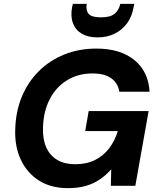

<svg xmlns="http://www.w3.org/2000/svg" viewBox="-20 -964 822 996"><path d="M333 12Q244 12 182 -27.5Q120 -67 88 -135.5Q56 -204 59 -291Q61 -384 93 -461.5Q125 -539 181.5 -595Q238 -651 314 -681.5Q390 -712 480 -712Q604 -712 677 -652.5Q750 -593 756 -488H599Q592 -533 557 -558Q522 -583 459 -583Q385 -583 327.5 -547.5Q270 -512 237.5 -448.5Q205 -385 203 -301Q201 -242 220 -199.5Q239 -157 277 -134.5Q315 -112 369 -112Q429 -112 473 -134Q517 -156 546.5 -195Q576 -234 591 -284H422L440 -388H751L682 0H555L557 -86Q530 -55 497.5 -33Q465 -11 424.5 0.5Q384 12 333 12ZM486 -770Q437 -770 404.5 -789Q372 -808 358.5 -843.5Q345 -879 354 -927L358 -944H430Q424 -911 439.5 -892.5Q455 -874 504 -874Q552 -874 574.5 -892.5Q597 -911 604 -944H677L673 -927Q665 -878 639 -843Q613 -808 574 -789Q535 -770 486 -770Z"/></svg>

Font: DM Sans 18pt ExtraBold
Style: Italic
Weight: 800
Italic angle: -10°
Designer: Colophon Foundry, Jonny Pinhorn
Foundry: Colophon Foundry
Version: Version 4.004;gftools[0.9.30]